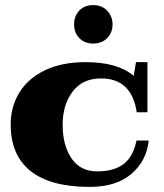

<svg xmlns="http://www.w3.org/2000/svg" viewBox="-20 -724 644 754"><path d="M271 -628Q271 -661 291.5 -682.5Q312 -704 346 -704Q380 -704 401 -682Q422 -660 422 -628Q422 -596 401 -574.5Q380 -553 346 -553Q312 -553 291.5 -574.5Q271 -596 271 -628ZM22 -235Q22 -305 56 -360.5Q90 -416 156.5 -448Q223 -480 316 -480Q442 -480 505 -426L514 -480H559V-283H517Q497 -416 377 -416Q304 -416 265 -364Q226 -312 226 -234Q226 -154 260.5 -102.5Q295 -51 362 -51Q427 -51 465 -79.5Q503 -108 516 -172H564Q556 -93 496.5 -41.5Q437 10 332 10Q179 10 100.5 -52Q22 -114 22 -235Z"/></svg>

Font: Taviraj Black
Style: Regular
Weight: 900
Designer: Katatrad Team
Foundry: CadsonDemak
Version: Version 1.030